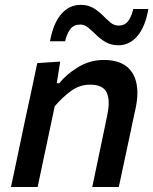

<svg xmlns="http://www.w3.org/2000/svg" viewBox="-20 -750 615 770"><path d="M24 0Q35.5 -54.5 46.5 -106Q57.5 -157 70 -218L80.5 -268Q91.5 -318 104 -376.5Q116 -434.5 129.5 -497L221.5 -503L207.5 -416H217.5Q244.5 -450.5 292 -480Q339.5 -509.5 397 -509.5Q478.5 -509.5 511 -457.5Q531 -425 531 -377.5Q531 -349.5 524 -316.5Q519.5 -295.5 514.2 -271Q509 -246.5 503 -218Q490 -156.5 479 -105.5Q468 -54.5 456.5 0H350Q361.5 -55 372 -105Q382.5 -155 394.5 -212.5L410.5 -290Q416 -315.5 416 -336Q416 -361 408 -378.5Q393 -410.5 342 -410.5Q299.5 -410.5 265.2 -385.5Q231 -360.5 199.5 -324L176 -213Q163.5 -155 153 -104.8Q142.5 -54.5 131 0ZM455 -568.5Q425.5 -568.5 404 -581Q382.5 -593.5 366 -610Q349 -626.5 334 -639Q319 -651.5 302.5 -651.5Q275.5 -651.5 262 -633.2Q248.5 -615 241 -584.5H180.5Q193 -655 225 -692.8Q257 -730.5 303.5 -730.5Q333 -730.5 354 -718Q375 -705.5 391.5 -689Q407.5 -672.5 422.5 -660Q437.5 -647.5 455 -647.5Q481 -647.5 494.2 -665.8Q507.5 -684 514.5 -714H575Q563 -643.5 531.5 -606Q500 -568.5 455 -568.5Z"/></svg>

Font: Heraclito Medium
Style: Italic
Weight: 500
Italic angle: -12°
Designer: Kostas Bartsokas (font) & Cristiano Sobral (main changes)
Foundry: Kostas Bartsokas (font) & Cristiano Sobral (main changes)
Version: Version 1.00;July 8, 2020;FontCreator 13.0.0.2655 64-bit